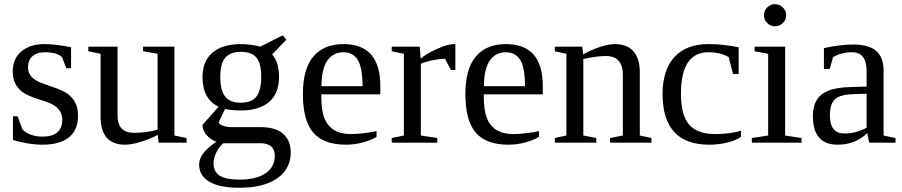

<svg xmlns="http://www.w3.org/2000/svg" viewBox="-20 -682 4315 918"><path d="M353 -128.9Q353 -60.5 309.8 -25.4Q266.6 9.8 182.1 9.8Q147.9 9.8 106.7 2.7Q65.4 -4.4 42 -13.2V-126H64L87.9 -62Q124.5 -28.8 183.1 -28.8Q277.8 -28.8 277.8 -109.9Q277.8 -169.4 203.1 -194.8L159.7 -209Q110.4 -225.1 87.9 -241.7Q65.4 -258.3 53.2 -282.5Q41 -306.6 41 -340.8Q41 -401.4 82.3 -436.3Q123.5 -471.2 193.8 -471.2Q244.1 -471.2 319.8 -456.1V-356H296.9L276.4 -409.2Q250.5 -432.1 194.8 -432.1Q155.3 -432.1 134.5 -412.6Q113.8 -393.1 113.8 -359.9Q113.8 -332 132.6 -313Q151.4 -293.9 189.5 -281.2Q261.2 -256.8 283.2 -245.6Q305.2 -234.4 320.6 -218Q335.9 -201.7 344.5 -180.7Q353 -159.7 353 -128.9Z M542 -130.9Q542 -46.9 620.1 -46.9Q680.7 -46.9 733.4 -62V-424.8L664.1 -437V-459H814V-34.2L872.1 -22V0H738.3L734.4 -37.1Q699.7 -18.1 654.3 -4.2Q608.9 9.8 578.1 9.8Q460.9 9.8 460.9 -125V-424.8L402.3 -437V-459H542Z M1314 -314Q1314 -234.9 1266.6 -194.3Q1219.2 -153.8 1130.4 -153.8Q1090.3 -153.8 1056.2 -161.1L1025.4 -97.2Q1026.9 -88.9 1044.4 -81.5Q1062 -74.2 1088.4 -74.2H1224.1Q1298.3 -74.2 1334.2 -42Q1370.1 -9.8 1370.1 46.9Q1370.1 98.1 1341.6 136.2Q1313 174.3 1257.8 195.1Q1202.6 215.8 1124 215.8Q1030.3 215.8 981.2 187Q932.1 158.2 932.1 105Q932.1 79.1 949.7 54Q967.3 28.8 1014.2 -4.9Q986.3 -14.2 967.3 -36.6Q948.2 -59.1 948.2 -85L1025.4 -171.9Q948.2 -208 948.2 -314Q948.2 -389.2 995.8 -430.2Q1043.5 -471.2 1134.3 -471.2Q1152.3 -471.2 1180.7 -467.5Q1209 -463.9 1224.1 -459L1332 -513.2L1349.1 -492.2L1281.2 -421.9Q1314 -385.3 1314 -314ZM1293.9 62Q1293.9 34.2 1276.9 18.6Q1259.8 2.9 1225.1 2.9H1047.4Q1026.9 20.5 1013.9 47.6Q1001 74.7 1001 98.1Q1001 140.1 1031.2 158.4Q1061.5 176.8 1124 176.8Q1205.6 176.8 1249.8 146.5Q1293.9 116.2 1293.9 62ZM1131.3 -190.9Q1184.6 -190.9 1206.8 -221.4Q1229 -252 1229 -314Q1229 -378.9 1206.1 -406.5Q1183.1 -434.1 1132.3 -434.1Q1081.1 -434.1 1057.1 -406.2Q1033.2 -378.4 1033.2 -314Q1033.2 -249.5 1056.6 -220.2Q1080.1 -190.9 1131.3 -190.9Z M1516.1 -231V-222.2Q1516.1 -154.8 1531 -117.4Q1545.9 -80.1 1576.9 -60.5Q1607.9 -41 1658.2 -41Q1684.6 -41 1720.7 -45.4Q1756.8 -49.8 1780.3 -55.2V-27.8Q1756.8 -12.7 1716.6 -1.5Q1676.3 9.8 1634.3 9.8Q1527.3 9.8 1477.8 -47.9Q1428.2 -105.5 1428.2 -232.9Q1428.2 -353 1478.5 -412.1Q1528.8 -471.2 1622.1 -471.2Q1798.3 -471.2 1798.3 -271V-231ZM1622.1 -432.1Q1571.3 -432.1 1544.2 -391.1Q1517.1 -350.1 1517.1 -270H1713.4Q1713.4 -357.4 1690.9 -394.8Q1668.5 -432.1 1622.1 -432.1Z M2157.2 -471.2V-347.2H2136.2L2107.9 -400.9Q2083.5 -400.9 2050 -394.3Q2016.6 -387.7 1992.2 -377V-34.2L2070.8 -22V0H1853V-22L1911.1 -34.2V-424.8L1853 -437V-459H1986.8L1991.2 -401.9Q2020.5 -426.3 2070.6 -448.7Q2120.6 -471.2 2149.9 -471.2Z M2293 -231V-222.2Q2293 -154.8 2307.9 -117.4Q2322.8 -80.1 2353.8 -60.5Q2384.8 -41 2435.1 -41Q2461.4 -41 2497.6 -45.4Q2533.7 -49.8 2557.1 -55.2V-27.8Q2533.7 -12.7 2493.4 -1.5Q2453.1 9.8 2411.1 9.8Q2304.2 9.8 2254.6 -47.9Q2205.1 -105.5 2205.1 -232.9Q2205.1 -353 2255.4 -412.1Q2305.7 -471.2 2398.9 -471.2Q2575.2 -471.2 2575.2 -271V-231ZM2398.9 -432.1Q2348.1 -432.1 2321 -391.1Q2293.9 -350.1 2293.9 -270H2490.2Q2490.2 -357.4 2467.8 -394.8Q2445.3 -432.1 2398.9 -432.1Z M2768.1 -421.9Q2805.7 -443.4 2848.1 -457.3Q2890.6 -471.2 2918.9 -471.2Q2978.5 -471.2 3008.8 -436.5Q3039.1 -401.9 3039.1 -335.9V-34.2L3094.7 -22V0H2897V-22L2958 -34.2V-327.1Q2958 -367.7 2938.2 -390.9Q2918.5 -414.1 2877 -414.1Q2833 -414.1 2769 -399.9V-34.2L2831.1 -22V0H2632.8V-22L2688 -34.2V-424.8L2632.8 -437V-459H2763.7Z M3522.9 -27.8Q3499 -10.3 3457 -0.2Q3415 9.8 3371.1 9.8Q3147.9 9.8 3147.9 -232.9Q3147.9 -347.7 3204.8 -409.4Q3261.7 -471.2 3367.7 -471.2Q3433.6 -471.2 3511.7 -456.1V-328.1H3484.9L3463.9 -409.2Q3423.3 -432.1 3366.7 -432.1Q3235.8 -432.1 3235.8 -232.9Q3235.8 -129.4 3275.6 -85.2Q3315.4 -41 3398.9 -41Q3470.2 -41 3522.9 -57.1Z M3738.8 -608.9Q3738.8 -587.4 3723.1 -571.8Q3707.5 -556.2 3685.5 -556.2Q3664.1 -556.2 3648.4 -571.8Q3632.8 -587.4 3632.8 -608.9Q3632.8 -630.9 3648.4 -646.5Q3664.1 -662.1 3685.5 -662.1Q3707.5 -662.1 3723.1 -646.5Q3738.8 -630.9 3738.8 -608.9ZM3733.9 -34.2 3812.5 -22V0H3574.7V-22L3652.8 -34.2V-424.8L3587.9 -437V-459H3733.9Z M4058.6 -469.2Q4133.8 -469.2 4169.2 -438.5Q4204.6 -407.7 4204.6 -344.2V-34.2L4261.7 -22V0H4135.7L4126.5 -45.9Q4070.8 9.8 3984.4 9.8Q3866.7 9.8 3866.7 -127Q3866.7 -172.9 3884.5 -202.9Q3902.3 -232.9 3941.4 -248.8Q3980.5 -264.6 4054.7 -266.1L4123.5 -268.1V-339.8Q4123.5 -387.2 4106.2 -409.7Q4088.9 -432.1 4052.7 -432.1Q4003.9 -432.1 3963.4 -409.2L3946.8 -352.1H3919.4V-452.1Q3998.5 -469.2 4058.6 -469.2ZM4123.5 -233.9 4059.6 -231.9Q3994.1 -229.5 3970.9 -206.5Q3947.8 -183.6 3947.8 -129.9Q3947.8 -43.9 4017.6 -43.9Q4050.8 -43.9 4075 -51.5Q4099.1 -59.1 4123.5 -70.8Z"/></svg>

Font: Tinos
Style: Regular
Weight: 400
Designer: Steve Matteson
Foundry: Monotype Imaging Inc.
Version: Version 1.23